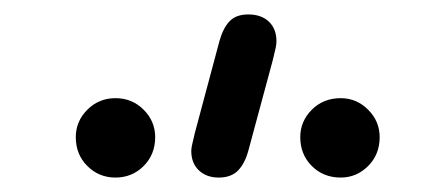

<svg xmlns="http://www.w3.org/2000/svg" viewBox="-20 -892 611 266"><path d="M283 -646Q266 -646 255.5 -656Q245 -666 245 -683Q245 -687 246.5 -693Q248 -699 250 -708L284 -835Q289 -853 298 -862.5Q307 -872 324 -872Q342 -872 352.5 -862Q363 -852 363 -835Q363 -831 362 -826Q361 -821 358 -809L324 -683Q319 -665 309.5 -655.5Q300 -646 283 -646ZM140 -646Q117 -646 101 -662Q85 -678 85 -702Q85 -724 101 -740Q117 -756 140 -756Q163 -756 179 -740Q195 -724 195 -702Q195 -678 179 -662Q163 -646 140 -646ZM452 -646Q428 -646 412 -662Q396 -678 396 -702Q396 -724 412 -740Q428 -756 452 -756Q474 -756 490 -740Q506 -724 506 -702Q506 -678 490 -662Q474 -646 452 -646Z"/></svg>

Font: Comfortaa
Style: Regular
Weight: 400
Designer: Johan Aakerlund
Foundry: Johan Aakerlund
Version: Version 3.104; ttfautohint (v1.8.1.43-b0c9)